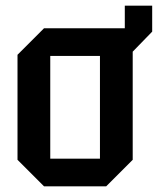

<svg xmlns="http://www.w3.org/2000/svg" viewBox="-20 -660 559 680"><path d="M42 -94V-466L136 -560H422V-640H519V-548L450 -477V-94L356 0H136ZM158 -98H334V-462H158Z"/></svg>

Font: Tektur SemiCondensed Medium
Style: Regular
Weight: 500
Width: 4
Designer: Adam Jagosz
Foundry: Adam Jagosz
Version: Version 1.005;gftools[0.9.30]